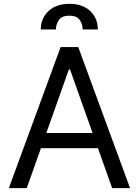

<svg xmlns="http://www.w3.org/2000/svg" viewBox="-20 -970 716 990"><path d="M117.9 0H25.6L292.6 -727.3H383.5L650.6 0H558.2L485.1 -206H191.1ZM218.8 -284.1H457.4L340.9 -612.2H335.2ZM190.3 -818.2Q190.3 -875.7 230.1 -913Q269.9 -950.3 338.1 -950.3Q406.2 -950.3 445.3 -913Q484.4 -875.7 484.4 -818.2H406.2Q406.2 -846.9 390.3 -868.1Q374.3 -889.2 338.1 -889.2Q299.7 -889.2 284.1 -867.5Q268.5 -845.9 268.5 -818.2Z"/></svg>

Font: Inter Zeller
Style: Regular
Weight: 400
Designer: Rasmus Andersson; Joe Bland
Foundry: zeller
Version: Version 3.015;git-dec3a8cb1